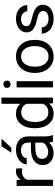

<svg xmlns="http://www.w3.org/2000/svg" viewBox="977 -1768 800 2795"><g transform="rotate(-90 1377.5 -370.0)"><path d="M323.7 -447.3Q303.2 -450.7 279.3 -450.7Q190.4 -450.7 158.7 -375V0H68.4V-528.3H156.2L157.7 -467.3Q202.1 -538.1 283.7 -538.1Q310.1 -538.1 323.7 -531.2Z M713.4 0Q705.6 -15.6 700.7 -55.7Q637.7 9.8 550.3 9.8Q472.2 9.8 422.1 -34.4Q372.1 -78.6 372.1 -146.5Q372.1 -229 434.8 -274.7Q497.6 -320.3 611.3 -320.3H699.2V-361.8Q699.2 -409.2 670.9 -437.3Q642.6 -465.3 587.4 -465.3Q539.1 -465.3 506.3 -440.9Q473.6 -416.5 473.6 -381.8H382.8Q382.8 -421.4 410.9 -458.3Q439 -495.1 487.1 -516.6Q535.2 -538.1 592.8 -538.1Q684.1 -538.1 735.8 -492.4Q787.6 -446.8 789.6 -366.7V-123.5Q789.6 -50.8 808.1 -7.8V0ZM563.5 -68.8Q606 -68.8 644 -90.8Q682.1 -112.8 699.2 -147.9V-256.3H628.4Q462.4 -256.3 462.4 -159.2Q462.4 -116.7 490.7 -92.8Q519 -68.8 563.5 -68.8ZM647 -749H756.3L625.5 -605.5H552.7Z M909.2 -268.6Q909.2 -390.1 966.8 -464.1Q1024.4 -538.1 1117.7 -538.1Q1210.4 -538.1 1264.6 -474.6V-750H1355V0H1272L1267.6 -56.6Q1213.4 9.8 1116.7 9.8Q1024.9 9.8 967 -65.4Q909.2 -140.6 909.2 -261.7ZM999.5 -258.3Q999.5 -168.5 1036.6 -117.7Q1073.7 -66.9 1139.2 -66.9Q1225.1 -66.9 1264.6 -144V-386.7Q1224.1 -461.4 1140.1 -461.4Q1073.7 -461.4 1036.6 -410.2Q999.5 -358.9 999.5 -258.3Z M1593.3 0H1502.9V-528.3H1593.3ZM1495.6 -668.5Q1495.6 -690.4 1509 -705.6Q1522.5 -720.7 1548.8 -720.7Q1575.2 -720.7 1588.9 -705.6Q1602.5 -690.4 1602.5 -668.5Q1602.5 -646.5 1588.9 -631.8Q1575.2 -617.2 1548.8 -617.2Q1522.5 -617.2 1509 -631.8Q1495.6 -646.5 1495.6 -668.5Z M1713.9 -269Q1713.9 -346.7 1744.4 -408.7Q1774.9 -470.7 1829.3 -504.4Q1883.8 -538.1 1953.6 -538.1Q2061.5 -538.1 2128.2 -463.4Q2194.8 -388.7 2194.8 -264.6V-258.3Q2194.8 -181.2 2165.3 -119.9Q2135.7 -58.6 2080.8 -24.4Q2025.9 9.8 1954.6 9.8Q1847.2 9.8 1780.5 -64.9Q1713.9 -139.6 1713.9 -262.7ZM1804.7 -258.3Q1804.7 -170.4 1845.5 -117.2Q1886.2 -64 1954.6 -64Q2023.4 -64 2064 -117.9Q2104.5 -171.9 2104.5 -269Q2104.5 -356 2063.2 -409.9Q2022 -463.9 1953.6 -463.9Q1886.7 -463.9 1845.7 -410.6Q1804.7 -357.4 1804.7 -258.3Z M2615.7 -140.1Q2615.7 -176.8 2588.1 -197Q2560.5 -217.3 2491.9 -231.9Q2423.3 -246.6 2383.1 -267.1Q2342.8 -287.6 2323.5 -315.9Q2304.2 -344.2 2304.2 -383.3Q2304.2 -448.2 2359.1 -493.2Q2414.1 -538.1 2499.5 -538.1Q2589.4 -538.1 2645.3 -491.7Q2701.2 -445.3 2701.2 -373H2610.4Q2610.4 -410.2 2578.9 -437Q2547.4 -463.9 2499.5 -463.9Q2450.2 -463.9 2422.4 -442.4Q2394.5 -420.9 2394.5 -386.2Q2394.5 -353.5 2420.4 -336.9Q2446.3 -320.3 2513.9 -305.2Q2581.5 -290 2623.5 -269Q2665.5 -248 2685.8 -218.5Q2706.1 -189 2706.1 -146.5Q2706.1 -75.7 2649.4 -33Q2592.8 9.8 2502.4 9.8Q2439 9.8 2390.1 -12.7Q2341.3 -35.2 2313.7 -75.4Q2286.1 -115.7 2286.1 -162.6H2376.5Q2378.9 -117.2 2412.8 -90.6Q2446.8 -64 2502.4 -64Q2553.7 -64 2584.7 -84.7Q2615.7 -105.5 2615.7 -140.1Z"/></g></svg>

Font: RobotoDraft
Style: Regular
Weight: 400
Version: Version 2.001101; 2014